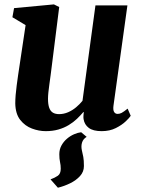

<svg xmlns="http://www.w3.org/2000/svg" viewBox="-20 -587 648 874"><path d="M349.5 15 374.5 36Q358.5 45.5 353.5 61.8Q348.5 78 352.5 96.5Q356.5 112.5 359.2 127.5Q362 142.5 362 169Q362 195 344.2 214.5Q326.5 234 299.5 247.2Q272.5 260.5 243.5 267.5L210 229.5Q229.5 222.5 243 213.2Q256.5 204 256.5 181Q256.5 164.5 253.2 150.2Q250 136 250 115Q250 93 259.8 75.2Q269.5 57.5 284.8 44.5Q300 31.5 317.5 24Q335 16.5 349.5 15ZM188 10Q157 10 125.5 -1.8Q94 -13.5 72.2 -41Q50.5 -68.5 49.5 -116Q49.5 -133.5 51.2 -154.2Q53 -175 56 -198.2Q59 -221.5 62.5 -245.5Q66 -269.5 69.5 -292L96.5 -472.5L36.5 -508.5L44 -550L225.5 -567L249.5 -555L216 -288.5Q213.5 -267 210.5 -245.2Q207.5 -223.5 204.8 -203.5Q202 -183.5 200.2 -166.5Q198.5 -149.5 198.5 -137.5Q198.5 -112 204 -96.5Q209.5 -81 220.8 -74.2Q232 -67.5 249 -67.5Q270 -67.5 289.8 -76Q309.5 -84.5 326.2 -98.5Q343 -112.5 355.5 -128L414.5 -562.5H560L496.5 -105.5Q494 -86 499.5 -77.2Q505 -68.5 515.5 -68.5Q524.5 -68.5 533.8 -73.2Q543 -78 561 -92.5L575 -60Q570 -51.5 552.5 -34.8Q535 -18 507.2 -4Q479.5 10 442.5 10Q404 10 384.2 -4.8Q364.5 -19.5 360.5 -44.5Q360 -47 359.8 -50.8Q359.5 -54.5 359.8 -58.8Q360 -63 360.5 -67.5Q361 -72 361.5 -76L359.5 -77Q346.5 -61.5 330.2 -46Q314 -30.5 293 -17.8Q272 -5 246 2.5Q220 10 188 10Z"/></svg>

Font: Merriweather 20pt ExtraBold
Style: Italic
Weight: 800
Italic angle: -7.8°
Version: Version 2.101